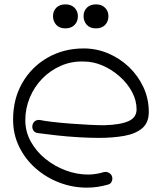

<svg xmlns="http://www.w3.org/2000/svg" viewBox="-20 -783 742 880"><path d="M475 63Q451 70 427 73.5Q403 77 378 77Q313 77 252.5 54Q192 31 144 -11Q96 -53 68 -110Q40 -167 40 -235Q40 -330 82.5 -403.5Q125 -477 198.5 -519Q272 -561 364 -561Q422 -561 475.5 -538.5Q529 -516 571 -476Q613 -436 637.5 -383Q662 -330 662 -270Q662 -220 631 -194.5Q600 -169 548 -160Q496 -151 434 -151Q392 -151 340.5 -154Q289 -157 239.5 -162.5Q190 -168 154 -173Q140 -175 134 -183.5Q128 -192 128 -202Q128 -216 137.5 -225.5Q147 -235 163 -233Q181 -229 219 -224.5Q257 -220 302.5 -216.5Q348 -213 389.5 -211Q431 -209 457 -209Q531 -211 568.5 -227.5Q606 -244 606 -282Q606 -323 585 -362Q564 -401 528.5 -432.5Q493 -464 450.5 -482.5Q408 -501 364 -501Q308 -503 259 -481.5Q210 -460 173.5 -422.5Q137 -385 116.5 -335.5Q96 -286 96 -232Q96 -180 121 -134.5Q146 -89 188 -55Q230 -21 281 -2Q332 17 384 17Q419 17 455 6Q458 5 464 5Q476 5 485.5 13.5Q495 22 495 36Q495 44 490.5 52Q486 60 475 63ZM280 -653Q252 -653 237.5 -669.5Q223 -686 223 -709Q223 -733 238.5 -748Q254 -763 280 -763Q306 -763 321.5 -747.5Q337 -732 337 -709Q337 -684 321.5 -668.5Q306 -653 280 -653ZM420 -653Q392 -653 377.5 -669.5Q363 -686 363 -709Q363 -733 378.5 -748Q394 -763 420 -763Q446 -763 461.5 -747.5Q477 -732 477 -709Q477 -684 461.5 -668.5Q446 -653 420 -653Z"/></svg>

Font: Hachi Maru Pop
Style: Regular
Weight: 400
Designer: Nontynet
Foundry: Nontynet
Version: Version 1.300